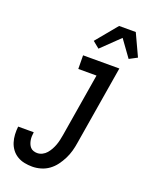

<svg xmlns="http://www.w3.org/2000/svg" viewBox="-177 -1070 915 1169"><g transform="rotate(20 280.0 -485.0)"><path d="M181 8Q155 8 130 3Q105 -2 83.5 -15Q62 -28 47.5 -47.5Q33 -67 25.5 -90.5Q18 -114 16.5 -140Q15 -166 18 -192H119Q117 -179 116.5 -166Q116 -153 118 -141Q120 -129 124.5 -117.5Q129 -106 137 -97Q145 -88 157 -84Q169 -80 181 -80Q198 -80 214 -88Q230 -96 241.5 -109.5Q253 -123 261.5 -138.5Q270 -154 276 -170.5Q282 -187 285.5 -203Q289 -219 292 -236L360 -647H242L241 -735H476L391 -222Q387 -195 379.5 -168Q372 -141 359 -115Q346 -89 328.5 -65.5Q311 -42 287.5 -25Q264 -8 236 0Q208 8 181 8ZM315 -805 272 -840 386 -978H494L560 -836L509 -809L431 -917Z"/></g></svg>

Font: Iosevka Curly Semibold
Style: Italic
Weight: 600
Italic angle: -9°
Monospace: yes
Designer: Belleve Invis
Foundry: Belleve Invis
Version: Version 22.1.2; ttfautohint (v1.8.4)